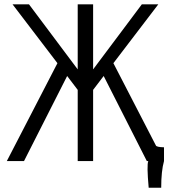

<svg xmlns="http://www.w3.org/2000/svg" viewBox="-20 -760 806 906"><path d="M419.4 -335.9V0H346.7V-335.9L296.9 -401.4L93.3 0H12.2L251 -461.9L39.1 -739.7H116.7L346.7 -432.6V-739.7H419.4V-432.6L649.4 -739.7H727.1L515.1 -461.9Q515.1 -461.9 715.8 -73.2Q719.2 -65.9 753.9 -64.9V0Q740.7 46.9 740.7 126H681.6Q671.9 17.6 679.7 0H672.9L469.2 -401.4Z"/></svg>

Font: News Cycle
Style: Regular
Weight: 500
Version: Version 0.5.2